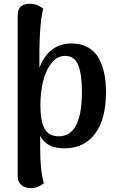

<svg xmlns="http://www.w3.org/2000/svg" viewBox="-20 -751 604 989"><path d="M349 -527Q398 -527 434 -506.5Q470 -486 489.5 -449.5Q509 -413 517.5 -370.5Q526 -328 526 -277Q526 -137 469.5 -62Q413 13 312 13Q218 13 187 -52V17Q187 126 206 193Q175 218 139 218Q109 218 90 202Q71 186 71 158V-670Q71 -728 124 -731Q168 -735 203 -706Q185 -643 183 -493V-402Q231 -527 349 -527ZM283 -49Q402 -49 402 -278Q402 -366 383.5 -414.5Q365 -463 315 -463Q274 -463 244.5 -425Q215 -387 201.5 -330.5Q188 -274 188 -208Q188 -128 209.5 -88.5Q231 -49 283 -49Z"/></svg>

Font: Arima Koshi Semi Bold
Style: Regular
Weight: 600
Designer: Joana Correia and Natanael Gama
Foundry: NDISCOVER
Version: Version 1.019;PS 001.019;hotconv 1.0.88;makeotf.lib2.5.64775